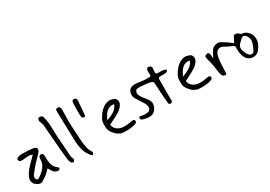

<svg xmlns="http://www.w3.org/2000/svg" viewBox="19 -1643 3659 2600"><g transform="rotate(-30 1848.5 -342.5)"><path d="M474 -17Q470 3 460.5 9.5Q451 16 432 13Q406 8 391 -4Q376 -16 363 -36.5Q350 -57 331 -87Q310 -65 297 -51.5Q284 -38 272.5 -28Q261 -18 245 -6.5Q229 5 200 23Q162 47 135.5 40.5Q109 34 80 10Q55 -10 48 -42.5Q41 -75 54 -107Q71 -148 97 -182Q123 -216 152 -247Q177 -272 201.5 -297Q226 -322 253 -350Q227 -358 211.5 -360Q196 -362 182.5 -361.5Q169 -361 150 -358.5Q131 -356 98 -354Q79 -352 62.5 -356.5Q46 -361 41 -386Q36 -402 52 -412Q68 -422 93.5 -426.5Q119 -431 142 -430Q181 -429 221 -427Q261 -425 300 -419Q341 -412 349 -389.5Q357 -367 331 -334Q305 -303 274 -273.5Q243 -244 216 -213Q192 -186 169.5 -157Q147 -128 125 -100Q120 -93 118 -83.5Q116 -74 116 -66Q116 -41 131.5 -30.5Q147 -20 167 -33Q205 -58 237 -87.5Q269 -117 289 -154.5Q309 -192 310 -241Q310 -295 343 -296Q370 -297 377 -284Q384 -271 383.5 -245Q383 -219 385 -181Q388 -149 396 -118.5Q404 -88 426 -62Q435 -50 448 -40Q461 -30 474 -17Z M675 17Q656 15 644 -6.5Q632 -28 629 -44Q622 -90 618 -137Q614 -184 609 -230Q602 -328 594 -425Q586 -522 578 -618Q574 -649 563.5 -667Q553 -685 554 -707Q554 -727 564.5 -736Q575 -745 590 -745Q604 -744 617 -734.5Q630 -725 634 -711Q641 -684 646 -654.5Q651 -625 655 -596L661 -411Q665 -346 670 -281.5Q675 -217 679 -153Q681 -122 682 -91.5Q683 -61 699 -33Q705 -22 701 -9Q697 -2 690 7.5Q683 17 675 17Z M961 59Q953 62 944 58.5Q935 55 931 51Q916 29 900.5 7.5Q885 -14 875 -38Q855 -85 848 -135.5Q841 -186 839 -237Q835 -352 832.5 -466.5Q830 -581 827 -696Q824 -732 861 -732Q878 -732 889.5 -718Q901 -704 901 -686L897 -469Q902 -394 905 -319Q908 -244 915 -169Q919 -122 929 -74.5Q939 -27 966 14Q973 22 970.5 35Q968 48 961 59Z M1108 -439Q1078 -440 1074 -472Q1072 -487 1072.5 -502.5Q1073 -518 1073 -534H1070Q1071 -571 1072 -608Q1073 -645 1075 -682Q1077 -707 1087 -716Q1097 -725 1121 -720Q1152 -714 1147 -672Q1143 -625 1139.5 -577Q1136 -529 1132 -482Q1131 -480 1131.5 -477.5Q1132 -475 1131 -472Q1130 -461 1127.5 -449.5Q1125 -438 1108 -439Z M1519 8Q1482 8 1454.5 5Q1427 2 1391 -20Q1354 -44 1325.5 -82.5Q1297 -121 1290 -164Q1289 -207 1290.5 -234Q1292 -261 1299.5 -281.5Q1307 -302 1321 -323Q1356 -385 1409.5 -425.5Q1463 -466 1524 -466Q1543 -466 1557 -458Q1600 -451 1615 -419Q1630 -387 1615 -352Q1596 -314 1562.5 -287Q1529 -260 1480 -235Q1431 -210 1362 -175Q1369 -116 1420 -84Q1471 -52 1553 -59Q1590 -62 1620 -69Q1650 -76 1668 -72.5Q1686 -69 1686 -40Q1686 -27 1667 -18Q1648 -9 1620.5 -3Q1593 3 1565 5.5Q1537 8 1519 8ZM1359 -245Q1424 -267 1475 -299.5Q1526 -332 1548 -390Q1538 -391 1529.5 -391.5Q1521 -392 1513 -392Q1420 -392 1359 -245Z M1879 0Q1861 0 1837.5 -3Q1814 -6 1792 -12.5Q1770 -19 1758 -29.5Q1746 -40 1752 -54L1757 -66Q1757 -72 1764 -72Q1775 -72 1799.5 -66.5Q1824 -61 1838 -61Q1858 -61 1882.5 -64Q1907 -67 1921 -85Q1936 -105 1931.5 -134.5Q1927 -164 1915 -185Q1912 -190 1900 -209Q1888 -228 1867 -261L1832 -316Q1814 -345 1814 -380Q1814 -413 1832 -443Q1850 -473 1887 -479Q1918 -485 1945 -482.5Q1972 -480 2002 -475.5Q2032 -471 2069 -468Q2076 -467 2092 -466.5Q2108 -466 2133 -466Q2155 -466 2161.5 -470.5Q2168 -475 2168 -487Q2168 -490 2167.5 -494.5Q2167 -499 2167 -506Q2166 -532 2166 -541.5Q2166 -551 2167 -558Q2167 -575 2174.5 -582.5Q2182 -590 2197 -594Q2204 -596 2215 -591.5Q2226 -587 2235.5 -578Q2245 -569 2245 -557L2239 -484Q2239 -477 2243.5 -470Q2248 -463 2257 -461Q2266 -458 2293 -458Q2320 -458 2348 -456Q2351 -456 2363 -453Q2375 -450 2386 -445Q2397 -440 2397 -434Q2397 -423 2386.5 -416Q2376 -409 2365.5 -406Q2355 -403 2353 -403L2275 -404Q2245 -404 2245 -374V-223Q2245 -161 2245 -119.5Q2245 -78 2246 -56Q2246 -34 2241 -24Q2236 -14 2213 -14Q2196 -14 2191.5 -22.5Q2187 -31 2186 -46Q2177 -117 2165 -342Q2165 -345 2165 -351.5Q2165 -358 2164 -368Q2162 -388 2117 -401Q2111 -403 2085.5 -406Q2060 -409 2028 -412Q1996 -415 1970 -416.5Q1944 -418 1936 -417Q1908 -415 1898 -398.5Q1888 -382 1888 -358Q1888 -339 1902.5 -314Q1917 -289 1936.5 -265Q1956 -241 1969 -224Q1997 -189 2004.5 -157.5Q2012 -126 1998 -90Q1980 -46 1951.5 -23.5Q1923 -1 1879 0Z M2702 8Q2665 8 2637.5 5Q2610 2 2574 -20Q2537 -44 2508.5 -82.5Q2480 -121 2473 -164Q2472 -207 2473.5 -234Q2475 -261 2482.5 -281.5Q2490 -302 2504 -323Q2539 -385 2592.5 -425.5Q2646 -466 2707 -466Q2726 -466 2740 -458Q2783 -451 2798 -419Q2813 -387 2798 -352Q2779 -314 2745.5 -287Q2712 -260 2663 -235Q2614 -210 2545 -175Q2552 -116 2603 -84Q2654 -52 2736 -59Q2773 -62 2803 -69Q2833 -76 2851 -72.5Q2869 -69 2869 -40Q2869 -27 2850 -18Q2831 -9 2803.5 -3Q2776 3 2748 5.5Q2720 8 2702 8ZM2542 -245Q2607 -267 2658 -299.5Q2709 -332 2731 -390Q2721 -391 2712.5 -391.5Q2704 -392 2696 -392Q2603 -392 2542 -245Z M3047 23Q3028 21 3014 9.5Q3000 -2 2995 -28Q2986 -72 2981.5 -114.5Q2977 -157 2967 -200Q2962 -225 2954.5 -251Q2947 -277 2941 -303Q2932 -339 2967 -349Q2990 -357 3000 -349Q3010 -341 3014 -317Q3016 -312 3016.5 -298.5Q3017 -285 3017.5 -272Q3018 -259 3018 -253Q3032 -276 3046 -304.5Q3060 -333 3077.5 -358.5Q3095 -384 3121 -394Q3146 -405 3169.5 -406.5Q3193 -408 3215 -396Q3243 -381 3269.5 -363Q3296 -345 3323 -326Q3334 -319 3344 -310Q3354 -301 3367 -291Q3382 -317 3394.5 -341Q3407 -365 3420 -389Q3444 -392 3464 -387.5Q3484 -383 3498 -364Q3510 -350 3527 -350Q3567 -346 3597 -322Q3627 -298 3643 -262Q3659 -226 3657.5 -183.5Q3656 -141 3634 -100Q3618 -72 3599.5 -47Q3581 -22 3549 -6Q3507 8 3465.5 -3.5Q3424 -15 3398 -51Q3376 -85 3368 -123Q3360 -161 3361 -200Q3363 -229 3360.5 -241.5Q3358 -254 3346.5 -261Q3335 -268 3308 -278Q3292 -284 3276.5 -291.5Q3261 -299 3247 -308Q3186 -349 3143.5 -329.5Q3101 -310 3088 -238Q3077 -184 3075.5 -128.5Q3074 -73 3071 -19Q3070 11 3067.5 17.5Q3065 24 3047 23ZM3455 -69Q3478 -42 3503 -43.5Q3528 -45 3545 -75Q3560 -105 3572.5 -137Q3585 -169 3590 -201Q3592 -222 3584.5 -243.5Q3577 -265 3566 -283Q3556 -301 3535.5 -309.5Q3515 -318 3500 -306Q3481 -287 3457.5 -268.5Q3434 -250 3419.5 -225Q3405 -200 3411 -162Q3420 -140 3429 -113.5Q3438 -87 3455 -69Z"/></g></svg>

Font: Mynerve
Style: Regular
Weight: 400
Designer: Carolina Short
Foundry: Carolina Short
Version: Version 1.000; ttfautohint (v1.8.4.7-5d5b)